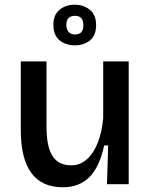

<svg xmlns="http://www.w3.org/2000/svg" viewBox="-20 -780 641 813"><path d="M246 13Q68 13 68 -230V-520H177V-242Q177 -160 202 -120Q227 -80 281 -80Q320 -80 348.5 -106Q377 -132 394.5 -177Q412 -222 417 -280V-520H525V0H433L438 -164H421Q401 -71 357.5 -29Q314 13 246 13ZM297 -588Q258 -588 232 -609.5Q206 -631 206 -675Q206 -717 232 -738.5Q258 -760 296 -760Q335 -760 361 -738Q387 -716 387 -674Q387 -630 361 -609Q335 -588 297 -588ZM298 -634Q333 -634 333 -673Q333 -713 298 -713Q261 -713 261 -675Q261 -656 270.5 -645Q280 -634 298 -634Z"/></svg>

Font: Bricolage Grotesque 12pt Medium
Style: Regular
Weight: 500
Designer: Mathieu Triay
Foundry: Atelier Triay
Version: Version 1.001; ttfautohint (v1.8.4.7-5d5b);gftools[0.9.33.de